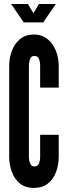

<svg xmlns="http://www.w3.org/2000/svg" viewBox="-20 -912 332 940"><path d="M146 8Q103.5 8 76.8 -14.2Q50 -36.5 37.5 -71.8Q25 -107 25 -146V-589Q25 -628 38.2 -663.2Q51.5 -698.5 78.2 -720.8Q105 -743 146 -743Q178 -743 200.8 -729Q223.5 -715 238.5 -692.2Q253.5 -669.5 260.5 -642.5Q267.5 -615.5 267.5 -589V-483H176.5V-591Q176.5 -608.5 170.8 -623.2Q165 -638 148 -638Q132.5 -638 127 -623Q121.5 -608 121.5 -591V-144Q121.5 -127 127.5 -112Q133.5 -97 148 -97Q165 -97 170.8 -111.8Q176.5 -126.5 176.5 -144V-252H267.5V-146Q267.5 -104.5 254.2 -69.5Q241 -34.5 214.2 -13.2Q187.5 8 146 8ZM96 -802.5 34.5 -892.5H116.5L143.5 -847.5L171 -892.5H253.5L191.5 -802.5Z"/></svg>

Font: League Gothic SemiCondensed
Style: Regular
Weight: 400
Width: 4
Designer: The League of Moveable Type
Version: Version 2.001